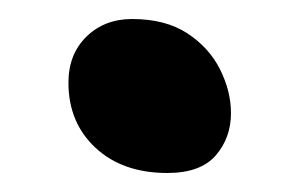

<svg xmlns="http://www.w3.org/2000/svg" viewBox="-20 -170 315 202"><path d="M156 12Q109 12 80.5 -14.5Q52 -41 52 -83Q52 -113 71 -131.5Q90 -150 119 -150Q154 -150 177 -135Q200 -120 211.5 -97Q223 -74 223 -51Q223 -25 207 -6.5Q191 12 156 12Z"/></svg>

Font: Shantell Sans Medium
Style: Regular
Weight: 500
Designer: Stephen Nixon, Anya Danilova, Shantell Martin
Foundry: Arrow Type
Version: Version 1.011;[c5ecc13dd]